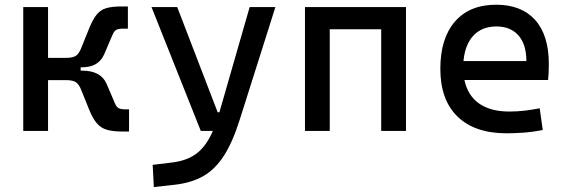

<svg xmlns="http://www.w3.org/2000/svg" viewBox="-20 -547 2384 802"><path d="M77.1 0V-517.6H180.7V-305.2H254.4Q285.6 -305.2 298.1 -314.7Q310.5 -324.2 318.8 -345.2L352.5 -428.7Q367.7 -466.3 383.8 -486.1Q399.9 -505.9 423.8 -512.9Q447.8 -520 485.8 -520H514.2V-427.2H493.2Q475.1 -427.2 465.8 -422.4Q456.5 -417.5 449.7 -400.9L415.5 -320.8Q403.3 -293 380.1 -279.3Q356.9 -265.6 317.4 -265.6H316.9V-252H322.3Q401.4 -252 425.3 -196.8L459.5 -116.7Q466.3 -100.1 475.6 -95.2Q484.9 -90.3 502.9 -90.3H519V2.4H490.7Q452.6 2.4 427.5 -4.6Q402.3 -11.7 385 -31.5Q367.7 -51.3 352.5 -88.9L318.8 -172.4Q310.5 -193.4 298.1 -202.9Q285.6 -212.4 254.4 -212.4H180.7V0Z M622.6 234.4 617.7 141.6 698.7 131.8Q760.7 124.5 801 94.2Q841.3 64 869.1 0H818.8L612.8 -517.6H720.2L889.2 -78.1H896.5L1022.9 -517.6H1130.4L981 -45.9Q951.7 46.9 915.3 103.5Q878.9 160.2 829.3 188.5Q779.8 216.8 710.4 224.6Z M1572.3 0V-424.8H1357.4V0H1253.9V-517.6H1675.8V0Z M2095.7 9.8Q1963.4 9.8 1891.4 -59.8Q1819.3 -129.4 1819.3 -259.8Q1819.3 -386.7 1880.4 -457Q1941.4 -527.3 2052.7 -527.3Q2157.7 -527.3 2215.1 -463.9Q2272.5 -400.4 2272.5 -279.3Q2272.5 -243.7 2269.5 -212.9H1919.9Q1933.6 -147.9 1981.4 -114.5Q2029.3 -81.1 2107.4 -81.1Q2139.6 -81.1 2170.9 -84.7Q2202.1 -88.4 2234.4 -94.7L2247.1 -3.9Q2201.2 4.9 2163.1 7.3Q2125 9.8 2095.7 9.8ZM1916 -292H2178.7Q2178.7 -361.8 2145.5 -399.2Q2112.3 -436.5 2053.7 -436.5Q1993.7 -436.5 1958 -398.9Q1922.4 -361.3 1916 -292Z"/></svg>

Font: Cascadia Code NF
Style: Regular
Weight: 400
Monospace: yes
Designer: Aaron Bell
Foundry: Saja Typeworks
Version: Version 2404.023; ttfautohint (v1.8.4)